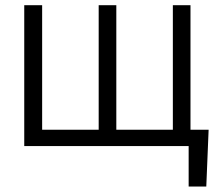

<svg xmlns="http://www.w3.org/2000/svg" viewBox="-20 -550 844 723"><path d="M756.8 152.3H690.4V0H71.3V-530.3H138.7V-61.5H351.6V-530.3H418V-61.5H630.9V-530.3H697.3V-61.5H765.6Z"/></svg>

Font: Pretendard Light
Style: Regular
Weight: 300
Designer: Base glyphs from Inter by Rasmus Andersson; Hangeul glyphs from Noto Sans CJK(Source Han Sans) by Jang Soo-young and Kan
Foundry: Kil Hyung-jin
Version: Version 1.309